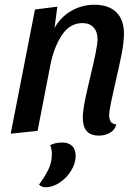

<svg xmlns="http://www.w3.org/2000/svg" viewBox="-20 -550 580 807"><path d="M376 -530Q437 -530 469 -498.5Q501 -467 501 -409Q501 -375 492 -327Q483 -279 465 -203Q455 -160 447 -121.5Q439 -83 439 -65Q439 -48 445.5 -38.5Q452 -29 469 -27Q463 -4 442.5 8Q422 20 395 20Q328 20 328 -55Q328 -82 337 -126.5Q346 -171 362 -238Q373 -283 381.5 -325Q390 -367 390 -385Q390 -417 373 -435Q356 -453 327 -453Q273 -453 239.5 -401.5Q206 -350 192 -278L138 0L25 12L127 -510L221 -522L209 -432Q235 -479 280 -504.5Q325 -530 376 -530ZM172 237Q155 237 144 226Q171 189 184.5 160Q198 131 198 97Q198 78 191 60Q212 49 243 49Q267 49 282.5 63Q298 77 298 105Q298 136 279.5 166.5Q261 197 231.5 217Q202 237 172 237Z"/></svg>

Font: Sansita
Style: Italic
Weight: 400
Italic angle: -11°
Designer: Pablo Cosgaya
Foundry: Omnibus-Type
Version: Version 1.006